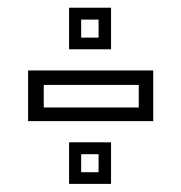

<svg xmlns="http://www.w3.org/2000/svg" viewBox="-20 -544 458 485"><path d="M51 -238V-366H367V-238ZM90.5 -272.5H330.5V-329.5H90.5ZM154.5 -79.5V-184.5H260.5V-79.5ZM185 -109H229V-154.5H185ZM154.5 -419.5V-524.5H260.5V-419.5ZM185 -449H229V-494.5H185Z"/></svg>

Font: Tourney Thin
Style: Regular
Weight: 100
Designer: Tyler Finck
Foundry: Etcetera Type Co
Version: Version 1.015